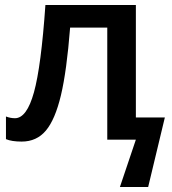

<svg xmlns="http://www.w3.org/2000/svg" viewBox="-20 -560 689 770"><path d="M524.9 -88.9H641.1L574.2 189.9H460.9L524.9 0H410.2V-449.2H261.2Q247.6 -275.4 224.4 -178Q201.2 -80.6 164.1 -36.4Q127 7.8 66.9 7.8Q26.9 7.8 3.9 -2V-92.8Q22 -85.9 40 -85.9Q87.4 -85.9 116.2 -189.9Q145 -293.9 162.1 -540H524.9Z"/></svg>

Font: OpenSans-Semibold
Style: Regular
Weight: 600
Foundry: Ascender Corporation
Version: Version 1.10